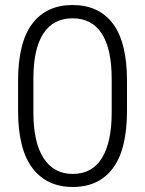

<svg xmlns="http://www.w3.org/2000/svg" viewBox="-20 -735 578 765"><path d="M270 10Q166 10 109 -65.5Q52 -141 52 -294V-412Q52 -566 108.5 -640.5Q165 -715 269 -715Q374 -715 430 -640.5Q486 -566 486 -412V-294Q486 -140 430 -65Q374 10 270 10ZM269 -662Q192 -662 152.5 -601Q113 -540 113 -421V-287Q113 -168 153.5 -105Q194 -42 270 -42Q347 -42 386 -105Q425 -168 425 -287V-421Q425 -540 385.5 -601Q346 -662 269 -662Z"/></svg>

Font: Freesentation 3 Light
Style: Regular
Weight: 300
Designer: glyphs from Roboto by Christian Robertson / Hangul glyphs from Noto Sans CJK(Source Han Sans) by Jang Soo-young and Kang
Foundry: PT&
Version: Version 2.001